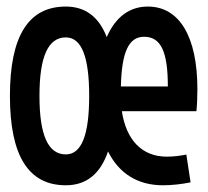

<svg xmlns="http://www.w3.org/2000/svg" viewBox="-20 -547 626 577"><path d="M177.7 9.8C239.3 9.8 281.2 -23.9 304.7 -91.8C337.4 -25.9 393.6 9.8 469.7 9.8C496.6 9.8 526.9 6.3 552.7 1L540 -82.5C521 -78.6 499.5 -76.2 481.4 -76.2C407.2 -76.2 359.4 -125.5 346.2 -212.9H570.3C572.3 -232.4 573.2 -256.8 573.2 -279.3C573.2 -437 519 -527.3 424.3 -527.3C368.7 -527.3 326.7 -495.1 300.8 -435.5C276.9 -497.1 235.8 -527.3 177.7 -527.3C65.4 -527.3 9.8 -438.5 9.8 -258.8C9.8 -79.1 65.4 9.8 177.7 9.8ZM177.7 -83C124.5 -83 98.6 -141.1 98.6 -258.8C98.6 -376.5 124.5 -434.6 177.7 -434.6C225.1 -434.6 248 -376.5 248 -258.8C248 -141.1 225.1 -83 177.7 -83ZM343.3 -287.1C345.7 -391.6 367.2 -436.5 413.1 -436.5C463.4 -436.5 484.4 -392.1 484.4 -287.1Z"/></svg>

Font: CaskaydiaCove Nerd Font
Style: Regular
Weight: 400
Designer: Aaron Bell
Foundry: Saja Typeworks
Version: Version 2111.1;Nerd Fonts 2.3.3